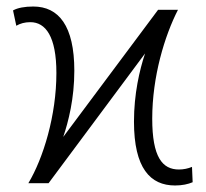

<svg xmlns="http://www.w3.org/2000/svg" viewBox="-20 -562 631 589"><path d="M67 0H129L425 -398C408 -347 391 -274 391 -189C391 -46 441 7 517 7C539 7 557 3 571 -3L569 -50C557 -45 543 -42 529 -42C478 -42 447 -80 447 -198C447 -327 485 -452 526 -532H465L174 -142C190 -189 208 -260 208 -345C208 -483 160 -542 82 -542C56 -542 34 -538 20 -530L30 -483C42 -490 56 -494 73 -494C120 -494 153 -450 153 -338C153 -208 113 -77 67 0Z"/></svg>

Font: Noto Sans SemiCondensed Light
Style: Regular
Weight: 300
Width: 4
Designer: Monotype Design Team
Foundry: Monotype Imaging Inc.
Version: Version 2.013